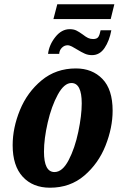

<svg xmlns="http://www.w3.org/2000/svg" viewBox="-20 -865 563 895"><path d="M39 -188Q39 -269 73 -352Q107 -435 174 -490.5Q241 -546 334 -546Q410 -546 457.5 -497Q505 -448 505 -349Q505 -270 472 -186.5Q439 -103 373 -46.5Q307 10 213 10Q133 10 86 -41Q39 -92 39 -188ZM361 -383Q361 -478 313 -478Q279 -478 249.5 -424Q220 -370 202.5 -294Q185 -218 185 -158Q185 -63 234 -63Q271 -63 300 -118.5Q329 -174 345 -250.5Q361 -327 361 -383ZM247 -845H513L496 -776H229ZM338 -635Q327 -642 315.5 -648Q304 -654 295 -654Q280 -654 268.5 -642.5Q257 -631 256 -614H204Q209 -656 238 -692.5Q267 -729 305 -729Q323 -729 335.5 -723Q348 -717 366 -704Q380 -693 390.5 -688Q401 -683 414 -683Q432 -683 438.5 -693Q445 -703 449 -724H499Q490 -675 467.5 -641.5Q445 -608 409 -608Q391 -608 376 -614.5Q361 -621 338 -635Z"/></svg>

Font: Noto Serif CondExtraBold
Style: Italic
Weight: 800
Width: 3
Italic angle: -12°
Designer: Monotype Design Team
Foundry: Monotype Imaging Inc.
Version: Version 1.001